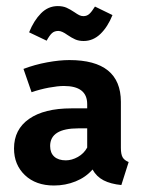

<svg xmlns="http://www.w3.org/2000/svg" viewBox="-20 -582 466 615"><path d="M392.1 -63 368.7 10.7Q334.5 7.3 311.8 -4.4Q289.1 -16.1 276.4 -39.1Q254.9 -14.2 222.2 -1Q189.5 12.2 152.8 12.2Q94.7 12.2 59.8 -21Q24.9 -54.2 24.9 -106.4Q24.9 -167.5 73.2 -201.2Q121.6 -234.9 208.5 -234.9H259.3V-248.5Q259.3 -306.6 184.6 -306.6Q165.5 -306.6 136.7 -301.3Q107.9 -295.9 81.1 -286.6L55.2 -361.3Q91.3 -375 130.9 -382.3Q170.4 -389.6 202.1 -389.6Q366.7 -389.6 367.2 -256.3V-108.4Q367.2 -87.9 372.8 -78.1Q378.4 -68.4 392.1 -63ZM259.3 -109.4V-170.9H231.4Q140.6 -170.9 140.6 -114.3Q140.6 -92.3 153.8 -80.3Q167 -68.4 190.9 -68.4Q210 -68.4 229.5 -79.3Q249 -90.3 259.3 -109.4ZM195.8 -470.2Q178.2 -482.9 167 -482.9Q154.3 -482.9 146.5 -475.8Q138.7 -468.8 129.4 -451.7L73.2 -478.5Q88.4 -516.1 111.3 -539.3Q134.3 -562.5 165 -562.5Q181.2 -562.5 192.9 -557.4Q204.6 -552.2 218.3 -543Q227.5 -536.6 233.9 -533.4Q240.2 -530.3 247.1 -530.3Q258.3 -530.3 266.1 -537.4Q273.9 -544.4 284.2 -561L340.3 -533.7Q325.2 -496.1 301.8 -473.4Q278.3 -450.7 248 -450.7Q232.4 -450.7 220.9 -455.8Q209.5 -460.9 195.8 -470.2Z"/></svg>

Font: Amiri Typewriter
Style: Bold
Weight: 700
Monospace: yes
Designer: Khaled Hosny
Version: Version 1.1